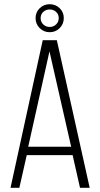

<svg xmlns="http://www.w3.org/2000/svg" viewBox="-20 -892 476 912"><path d="M168.5 -853Q188 -872 216 -872Q244 -872 263.5 -853Q283 -834 283 -806Q283 -778 263.5 -758.5Q244 -739 216 -739Q188 -739 168.5 -758.5Q149 -778 149 -806Q149 -834 168.5 -853ZM246.5 -835.5Q234 -847 216 -847Q198 -847 185.5 -835.5Q173 -824 173 -806Q173 -788 185.5 -776Q198 -764 216 -764Q234 -764 246.5 -776Q259 -788 259 -806Q259 -824 246.5 -835.5ZM107 -155 72 0H30L183 -701H250L406 0H360L325 -155ZM114 -195H318L215 -648Z"/></svg>

Font: Bebas Neue Book
Style: Regular
Weight: 300
Designer: Ryoichi Tsunekawa
Foundry: Ryoichi Tsunekawa
Version: Version 1.003;PS 001.003;hotconv 1.0.88;makeotf.lib2.5.64775